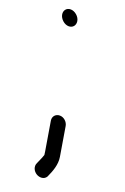

<svg xmlns="http://www.w3.org/2000/svg" viewBox="-155 -506 436 671"><g transform="rotate(20 62.5 -171.0)"><path d="M54.8 -76 72.8 32C73.7 37.3 74.1 40.3 74.5 44.4C73.7 48 69.5 59 60 79.8C52.6 94.2 60.6 110.4 73.3 117.9C85 124.9 102.4 125.4 110.6 111.5L110.8 111.1L111 110.6C122 86.7 132.4 59.3 127.8 32L109.8 -76C107.4 -90.4 94 -103.5 78.3 -103.5C63.3 -103.5 52.2 -91.6 54.8 -76ZM-22.4 -416.8C-8.1 -404.1 9.3 -404.7 17.8 -414.7C26.4 -424.8 24.9 -443 9.9 -455.8C-4.7 -468.3 -22.2 -467.6 -30.6 -457.2C-38.9 -447 -36.7 -429.5 -22.4 -416.8Z"/></g></svg>

Font: MewTooHand
Style: BdLta
Weight: 400
Designer: Mew Too, Robert Jablonski
Version: Version 0.77